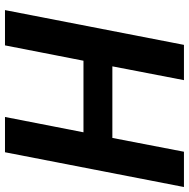

<svg xmlns="http://www.w3.org/2000/svg" viewBox="-14 -726 740 751"><g transform="rotate(90 355.5 -350.0)"><path d="M19 0H157L217 -307H497L437 0H575L711 -700H573L519 -420H239L293 -700H155Z"/></g></svg>

Font: Uncut Sans
Style: Bold Italic
Weight: 700
Italic angle: -11°
Designer: Kasper Nordkvist
Foundry: UNCUT.wtf
Version: Version 1.304;Glyphs 3.2 (3246)